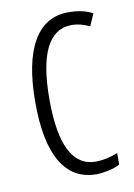

<svg xmlns="http://www.w3.org/2000/svg" viewBox="-69 -586 447 642"><g transform="rotate(-10 155.0 -265.0)"><path d="M207 9.8Q127.4 9.8 86.9 -59.6Q46.9 -127.9 46.9 -262.2Q46.9 -397.5 87.9 -468.8Q128.9 -540 208 -540Q257.3 -540 290 -522L272 -481Q239.7 -496.1 211.9 -496.1Q95.2 -496.1 95.2 -263.2Q95.2 -32.2 211.9 -32.2Q246.1 -32.2 287.1 -47.9V-8.8Q272 -0.5 247.6 4.9Q225.1 9.8 207 9.8Z"/></g></svg>

Font: Germano
Style: Regular
Weight: 300
Width: 3
Foundry: Ascender Corporation
Version: Version 1.10; ttfautohint (v1.5)